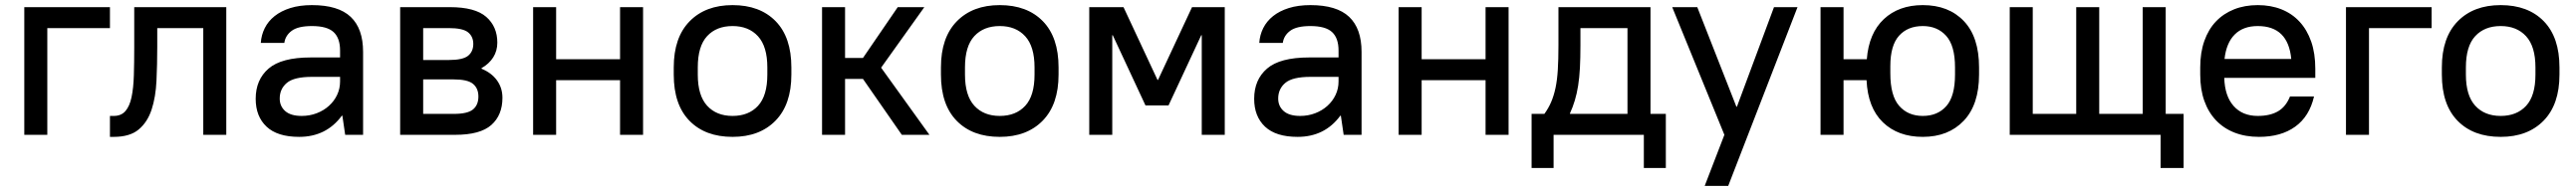

<svg xmlns="http://www.w3.org/2000/svg" viewBox="-20 -528 10075 748"><path d="M75 -500H410V-418H165V0H75Z M410 -74H425Q454 -74 470.5 -93Q487 -112 494.5 -147.5Q502 -183 503.5 -233Q505 -283 505 -345V-500H865V0H775V-418H595V-345Q595 -276 592 -212Q589 -148 573 -99Q557 -50 522.5 -21Q488 8 425 8H410Z M1150 8Q1065 8 1022.5 -32Q980 -72 980 -141Q980 -216 1030.5 -259.5Q1081 -303 1195 -303H1310V-330Q1310 -379 1284.5 -402.5Q1259 -426 1200 -426Q1146 -426 1121 -407.5Q1096 -389 1092 -360H1000Q1002 -391 1015.5 -418Q1029 -445 1054 -465Q1079 -485 1115.5 -496.5Q1152 -508 1200 -508Q1303 -508 1351.5 -462Q1400 -416 1400 -325V0H1330L1319 -75H1317Q1256 8 1150 8ZM1160 -74Q1191 -74 1218.5 -84.5Q1246 -95 1266.5 -113.5Q1287 -132 1298.5 -156.5Q1310 -181 1310 -209V-227H1200Q1130 -227 1102 -203.5Q1074 -180 1074 -142Q1074 -112 1095.5 -93Q1117 -74 1160 -74Z M1545 -500H1740Q1838 -500 1881.5 -462Q1925 -424 1925 -361Q1925 -329 1909 -303.5Q1893 -278 1863 -261V-259Q1902 -243 1923.5 -213.5Q1945 -184 1945 -145Q1945 -77 1901.5 -38.5Q1858 0 1760 0H1545ZM1831 -356Q1831 -385 1810.5 -401.5Q1790 -418 1735 -418H1635V-293H1735Q1790 -293 1810.5 -309.5Q1831 -326 1831 -356ZM1851 -150Q1851 -182 1830 -199.5Q1809 -217 1755 -217H1635V-82H1755Q1809 -82 1830 -99.5Q1851 -117 1851 -150Z M2065 -500H2155V-296H2405V-500H2495V0H2405V-214H2155V0H2065Z M2845 8Q2738 8 2676.5 -55Q2615 -118 2615 -236V-264Q2615 -381 2677 -444.5Q2739 -508 2845 -508Q2952 -508 3013.5 -445Q3075 -382 3075 -264V-236Q3075 -119 3013 -55.5Q2951 8 2845 8ZM2845 -74Q2908 -74 2944.5 -113.5Q2981 -153 2981 -236V-264Q2981 -346 2944.5 -386Q2908 -426 2845 -426Q2782 -426 2745.5 -386.5Q2709 -347 2709 -264V-236Q2709 -154 2745.5 -114Q2782 -74 2845 -74Z M3195 -500H3285V-301H3355L3491 -500H3595L3426 -263L3615 0H3507L3355 -219H3285V0H3195Z M3890 8Q3783 8 3721.5 -55Q3660 -118 3660 -236V-264Q3660 -381 3722 -444.5Q3784 -508 3890 -508Q3997 -508 4058.5 -445Q4120 -382 4120 -264V-236Q4120 -119 4058 -55.5Q3996 8 3890 8ZM3890 -74Q3953 -74 3989.5 -113.5Q4026 -153 4026 -236V-264Q4026 -346 3989.5 -386Q3953 -426 3890 -426Q3827 -426 3790.5 -386.5Q3754 -347 3754 -264V-236Q3754 -154 3790.5 -114Q3827 -74 3890 -74Z M4240 -500H4374L4507 -215H4509L4642 -500H4770V0H4680V-390H4678L4550 -115H4460L4332 -390H4330V0H4240Z M5055 8Q4970 8 4927.5 -32Q4885 -72 4885 -141Q4885 -216 4935.5 -259.5Q4986 -303 5100 -303H5215V-330Q5215 -379 5189.5 -402.5Q5164 -426 5105 -426Q5051 -426 5026 -407.5Q5001 -389 4997 -360H4905Q4907 -391 4920.5 -418Q4934 -445 4959 -465Q4984 -485 5020.5 -496.5Q5057 -508 5105 -508Q5208 -508 5256.5 -462Q5305 -416 5305 -325V0H5235L5224 -75H5222Q5161 8 5055 8ZM5065 -74Q5096 -74 5123.5 -84.5Q5151 -95 5171.5 -113.5Q5192 -132 5203.5 -156.5Q5215 -181 5215 -209V-227H5105Q5035 -227 5007 -203.5Q4979 -180 4979 -142Q4979 -112 5000.5 -93Q5022 -74 5065 -74Z M5450 -500H5540V-296H5790V-500H5880V0H5790V-214H5540V0H5450Z M5970 -82H6020Q6036 -104 6046.5 -128.5Q6057 -153 6063.5 -183.5Q6070 -214 6072.5 -254.5Q6075 -295 6075 -350V-500H6435V-82H6495V130H6409V0H6056V130H5970ZM6345 -82V-418H6161V-350Q6161 -301 6159 -262.5Q6157 -224 6152 -192.5Q6147 -161 6139 -134.5Q6131 -108 6120 -84V-82Z M6724 0 6520 -500H6618L6771 -110H6773L6918 -500H7010L6739 200H6647Z M7100 -500H7190V-296H7281Q7289 -398 7347.5 -453Q7406 -508 7500 -508Q7601 -508 7660.5 -445.5Q7720 -383 7720 -264V-236Q7720 -118 7660 -55Q7600 8 7500 8Q7403 8 7344 -49Q7285 -106 7280 -214H7190V0H7100ZM7500 -74Q7558 -74 7592 -112.5Q7626 -151 7626 -236V-264Q7626 -349 7591.5 -387.5Q7557 -426 7500 -426Q7441 -426 7407 -388Q7373 -350 7373 -269V-241Q7373 -153 7407.5 -113.5Q7442 -74 7500 -74Z M8430 0H7840V-500H7930V-82H8100V-500H8190V-82H8360V-500H8450V-82H8520V130H8430Z M8815 8Q8762 8 8719.5 -8.5Q8677 -25 8647 -56.5Q8617 -88 8601 -133Q8585 -178 8585 -236V-264Q8585 -322 8601 -367.5Q8617 -413 8646.5 -444Q8676 -475 8717.5 -491.5Q8759 -508 8810 -508Q8861 -508 8902.5 -491.5Q8944 -475 8973.5 -443Q9003 -411 9019 -365Q9035 -319 9035 -259V-223H8679Q8681 -152 8715.5 -113Q8750 -74 8810 -74Q8858 -74 8889 -92Q8920 -110 8936 -150H9030Q9012 -72 8956.5 -32Q8901 8 8815 8ZM8810 -426Q8753 -426 8720 -393Q8687 -360 8680 -297H8941Q8929 -426 8810 -426Z M9155 -500H9490V-418H9245V0H9155Z M9760 8Q9653 8 9591.5 -55Q9530 -118 9530 -236V-264Q9530 -381 9592 -444.5Q9654 -508 9760 -508Q9867 -508 9928.5 -445Q9990 -382 9990 -264V-236Q9990 -119 9928 -55.5Q9866 8 9760 8ZM9760 -74Q9823 -74 9859.5 -113.5Q9896 -153 9896 -236V-264Q9896 -346 9859.5 -386Q9823 -426 9760 -426Q9697 -426 9660.5 -386.5Q9624 -347 9624 -264V-236Q9624 -154 9660.5 -114Q9697 -74 9760 -74Z"/></svg>

Font: PT Root UI Medium
Style: Regular
Weight: 500
Designer: Vitaly Kuzmin
Foundry: ParaType Ltd.
Version: Version 2.001G